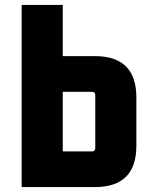

<svg xmlns="http://www.w3.org/2000/svg" viewBox="-20 -760 634 780"><path d="M68 0V-740H235V-532H366Q534 -532 534 -364V-168Q534 0 366 0ZM235 -145H354Q367 -145 367 -158V-374Q367 -387 354 -387H235Z"/></svg>

Font: Oxanium ExtraLight ExtraBold
Style: Regular
Weight: 800
Version: Version 2.000